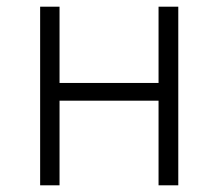

<svg xmlns="http://www.w3.org/2000/svg" viewBox="-20 -554 653 574"><path d="M100 0H158V-253H454V0H513V-534H454V-306H158V-534H100Z"/></svg>

Font: GenYoGothic2 TW L
Style: Regular
Weight: 300
Version: Version 2.100;PS 2.1;hotconv 16.6.51;makeotf.lib2.5.65220 DE